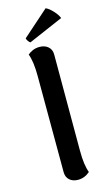

<svg xmlns="http://www.w3.org/2000/svg" viewBox="-137 -940 564 999"><g transform="rotate(-15 145.0 -440.0)"><path d="M90 -45 89 -564Q89 -640 73 -683Q83 -692 99.5 -699.5Q116 -707 137 -707Q165 -707 183 -691.5Q201 -676 201 -649V-131Q201 -53 217 -12Q189 13 153 13Q125 13 107.5 -2.5Q90 -18 90 -45ZM98 -742Q92 -745 85.5 -755Q79 -765 80 -769L220 -893Q237 -886 257.5 -864Q278 -842 285 -823Z"/></g></svg>

Font: Arima Madurai
Style: Bold
Weight: 700
Designer: Joana Correia and Natanael Gama
Foundry: NDISCOVER
Version: Version 1.019